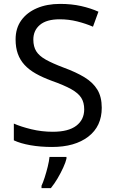

<svg xmlns="http://www.w3.org/2000/svg" viewBox="-20 -744 589 985"><path d="M502 -191Q502 -96 433 -43Q364 10 247 10Q187 10 136 1Q85 -8 51 -24V-110Q87 -94 140.5 -81Q194 -68 251 -68Q331 -68 371.5 -99Q412 -130 412 -183Q412 -218 397 -242Q382 -266 345.5 -286.5Q309 -307 244 -330Q198 -347 163.5 -366.5Q129 -386 106 -411Q83 -436 71.5 -468Q60 -500 60 -542Q60 -599 89 -639.5Q118 -680 169.5 -702Q221 -724 288 -724Q347 -724 396 -713Q445 -702 485 -684L457 -607Q420 -623 376.5 -634Q333 -645 286 -645Q219 -645 185 -616.5Q151 -588 151 -541Q151 -505 166 -481Q181 -457 215 -438Q249 -419 307 -397Q370 -374 413.5 -347.5Q457 -321 479.5 -284Q502 -247 502 -191ZM321 70Q317 88 304.5 115.5Q292 143 275.5 171Q259 199 241 221H193V209Q201 192 209.5 165.5Q218 139 225 110.5Q232 82 234 61H321Z"/></svg>

Font: Noto Sans Hanifi Rohingya
Style: Regular
Weight: 400
Designer: Monotype Design Team and DaltonMaag
Foundry: Google LLC
Version: Version 2.101